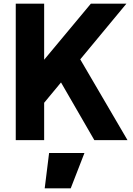

<svg xmlns="http://www.w3.org/2000/svg" viewBox="-20 -765 727 1048"><path d="M66 0H221V-204L313 -315L495 0H676L418 -441L670 -745H476L221 -439V-745H66ZM224 263H366L441 70H248Z"/></svg>

Font: Mluvka ExtraBold
Style: Regular
Weight: 800
Designer: Modified by Jiří Krblich, Original typeface by Gumpita Rahayu
Foundry: Gumpita Rahayu & Jiří Krblich
Version: Version 2.000;Glyphs 3.1.1 (3134)